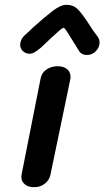

<svg xmlns="http://www.w3.org/2000/svg" viewBox="-20 -783 435 800"><path d="M69 -46Q69 -52 70 -56L149 -455Q153 -479 173 -493Q193 -507 220 -507Q245 -507 259.5 -495Q274 -483 274 -462L273 -453L190 -54Q185 -32 166.5 -17.5Q148 -3 122 -3Q98 -3 83.5 -15Q69 -27 69 -46ZM308 -573 280 -618Q268 -638 258.5 -652.5Q249 -667 245 -667Q241 -667 229.5 -657.5Q218 -648 206.5 -637Q195 -626 186 -618L150 -584Q134 -571 123.5 -565Q113 -559 103 -559Q87 -559 75.5 -570Q64 -581 64 -597Q64 -606 69 -617Q74 -628 84 -637Q102 -653 115 -666Q166 -712 199.5 -737.5Q233 -763 257 -763Q285 -763 302.5 -746Q320 -729 347 -688Q368 -654 387 -630Q395 -618 395 -607Q395 -586 379.5 -570Q364 -554 343 -554Q318 -554 308 -573Z"/></svg>

Font: Mali SemiBold
Style: Italic
Weight: 600
Italic angle: -10°
Version: Version 1.000; ttfautohint (v1.6)